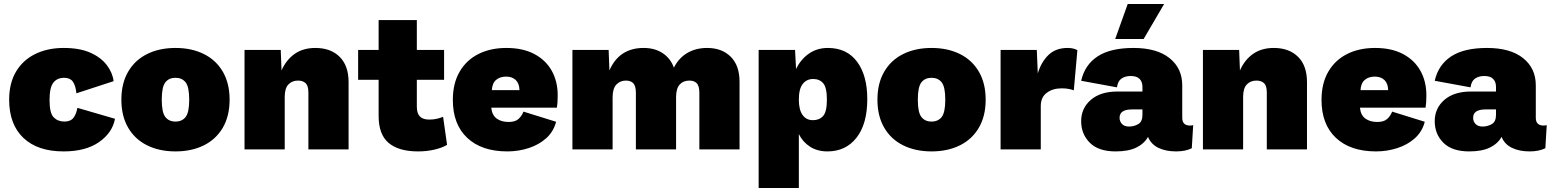

<svg xmlns="http://www.w3.org/2000/svg" viewBox="-20 -751 7794 965"><path d="M300 -510Q381 -510 434.5 -486Q488 -462 517 -423.5Q546 -385 551 -343L364 -282Q360 -322 346 -341Q332 -360 303 -360Q267 -360 248 -335.5Q229 -311 229 -248Q229 -182 250 -161Q271 -140 304 -140Q334 -140 348.5 -158Q363 -176 369 -209L558 -154Q545 -84 478 -37Q411 10 299 10Q169 10 97.5 -58Q26 -126 26 -250Q26 -333 60.5 -391Q95 -449 157 -479.5Q219 -510 300 -510Z M862 -510Q943 -510 1004.5 -479.5Q1066 -449 1100 -390.5Q1134 -332 1134 -250Q1134 -168 1100 -109.5Q1066 -51 1004.5 -20.5Q943 10 862 10Q781 10 719.5 -20.5Q658 -51 624 -109.5Q590 -168 590 -250Q590 -332 624 -390.5Q658 -449 719.5 -479.5Q781 -510 862 -510ZM862 -360Q829 -360 811 -337Q793 -314 793 -250Q793 -186 811 -163Q829 -140 862 -140Q895 -140 913 -163Q931 -186 931 -250Q931 -314 913 -337Q895 -360 862 -360Z M1209 0V-500H1391L1395 -397Q1419 -451 1461.5 -480.5Q1504 -510 1565 -510Q1642 -510 1687 -465.5Q1732 -421 1732 -338V0H1530V-286Q1530 -320 1516 -333Q1502 -346 1478 -346Q1448 -346 1429.5 -326.5Q1411 -307 1411 -264V0Z M2207 -164 2227 -23Q2202 -8 2163.5 1Q2125 10 2081 10Q1984 10 1933.5 -32.5Q1883 -75 1883 -168V-350H1780V-500H1883V-650H2075V-500H2212V-350H2075V-215Q2075 -181 2090.5 -165.5Q2106 -150 2137 -150Q2158 -150 2175.5 -154Q2193 -158 2207 -164Z M2530 10Q2401 10 2328.5 -58Q2256 -126 2256 -249Q2256 -332 2290 -390.5Q2324 -449 2384.5 -479.5Q2445 -510 2525 -510Q2608 -510 2665.5 -479.5Q2723 -449 2753 -395.5Q2783 -342 2783 -272Q2783 -233 2779 -210H2449Q2453 -172 2476.5 -155Q2500 -138 2536 -138Q2570 -138 2586.5 -153.5Q2603 -169 2611 -190L2775 -139Q2762 -89 2725 -56Q2688 -23 2636.5 -6.5Q2585 10 2530 10ZM2452 -298H2591Q2590 -332 2572 -349Q2554 -366 2524 -366Q2493 -366 2473.5 -349.5Q2454 -333 2452 -298Z M2857 0V-500H3039L3043 -397Q3092 -510 3215 -510Q3271 -510 3310.5 -484Q3350 -458 3367 -411Q3391 -459 3434 -484.5Q3477 -510 3534 -510Q3608 -510 3652.5 -466Q3697 -422 3697 -340V0H3495V-284Q3495 -319 3482 -332.5Q3469 -346 3445 -346Q3414 -346 3396 -326Q3378 -306 3378 -263V0H3176V-284Q3176 -319 3163 -332.5Q3150 -346 3126 -346Q3097 -346 3078 -326Q3059 -306 3059 -262V0Z M3793 194V-500H3976L3981 -404Q4004 -452 4045 -481Q4086 -510 4141 -510Q4236 -510 4287.5 -441Q4339 -372 4339 -253Q4339 -128 4285 -59Q4231 10 4139 10Q4088 10 4051.5 -13.5Q4015 -37 3995 -77V194ZM4066 -147Q4098 -147 4117 -168Q4136 -189 4136 -250Q4136 -311 4117.5 -332.5Q4099 -354 4067 -354Q4034 -354 4014.5 -329Q3995 -304 3995 -250Q3995 -200 4013.5 -173.5Q4032 -147 4066 -147Z M4662 -510Q4743 -510 4804.5 -479.5Q4866 -449 4900 -390.5Q4934 -332 4934 -250Q4934 -168 4900 -109.5Q4866 -51 4804.5 -20.5Q4743 10 4662 10Q4581 10 4519.5 -20.5Q4458 -51 4424 -109.5Q4390 -168 4390 -250Q4390 -332 4424 -390.5Q4458 -449 4519.5 -479.5Q4581 -510 4662 -510ZM4662 -360Q4629 -360 4611 -337Q4593 -314 4593 -250Q4593 -186 4611 -163Q4629 -140 4662 -140Q4695 -140 4713 -163Q4731 -186 4731 -250Q4731 -314 4713 -337Q4695 -360 4662 -360Z M5009 0V-500H5191L5196 -382Q5213 -439 5249.5 -474.5Q5286 -510 5346 -510Q5364 -510 5376 -506.5Q5388 -503 5395 -499L5377 -297Q5367 -301 5351.5 -304Q5336 -307 5316 -307Q5271 -307 5241 -284.5Q5211 -262 5211 -218V0Z M5722 -314Q5722 -340 5707.5 -354.5Q5693 -369 5663 -369Q5635 -369 5616.5 -356Q5598 -343 5594 -312L5414 -345Q5432 -425 5496.5 -467.5Q5561 -510 5677 -510Q5794 -510 5858 -459Q5922 -408 5922 -322V-159Q5922 -120 5961 -120Q5969 -120 5977 -122L5970 -6Q5938 10 5891 10Q5839 10 5802 -8Q5765 -26 5750 -63Q5731 -29 5691.5 -9.5Q5652 10 5587 10Q5501 10 5457.5 -33.5Q5414 -77 5414 -142Q5414 -207 5462.5 -249Q5511 -291 5596 -291H5722ZM5655 -115Q5679 -115 5700.5 -127Q5722 -139 5722 -174V-201H5669Q5607 -201 5607 -159Q5607 -141 5619 -128Q5631 -115 5655 -115ZM5648 -731H5831L5728 -555H5585Z M6026 0V-500H6208L6212 -397Q6236 -451 6278.5 -480.5Q6321 -510 6382 -510Q6459 -510 6504 -465.5Q6549 -421 6549 -338V0H6347V-286Q6347 -320 6333 -333Q6319 -346 6295 -346Q6265 -346 6246.5 -326.5Q6228 -307 6228 -264V0Z M6896 10Q6767 10 6694.5 -58Q6622 -126 6622 -249Q6622 -332 6656 -390.5Q6690 -449 6750.5 -479.5Q6811 -510 6891 -510Q6974 -510 7031.5 -479.5Q7089 -449 7119 -395.5Q7149 -342 7149 -272Q7149 -233 7145 -210H6815Q6819 -172 6842.5 -155Q6866 -138 6902 -138Q6936 -138 6952.5 -153.5Q6969 -169 6977 -190L7141 -139Q7128 -89 7091 -56Q7054 -23 7002.5 -6.5Q6951 10 6896 10ZM6818 -298H6957Q6956 -332 6938 -349Q6920 -366 6890 -366Q6859 -366 6839.5 -349.5Q6820 -333 6818 -298Z M7499 -314Q7499 -340 7484.5 -354.5Q7470 -369 7440 -369Q7412 -369 7393.5 -356Q7375 -343 7371 -312L7191 -345Q7209 -425 7273.5 -467.5Q7338 -510 7454 -510Q7571 -510 7635 -459Q7699 -408 7699 -322V-159Q7699 -120 7738 -120Q7746 -120 7754 -122L7747 -6Q7715 10 7668 10Q7616 10 7579 -8Q7542 -26 7527 -63Q7508 -29 7468.5 -9.5Q7429 10 7364 10Q7278 10 7234.5 -33.5Q7191 -77 7191 -142Q7191 -207 7239.5 -249Q7288 -291 7373 -291H7499ZM7432 -115Q7456 -115 7477.5 -127Q7499 -139 7499 -174V-201H7446Q7384 -201 7384 -159Q7384 -141 7396 -128Q7408 -115 7432 -115Z"/></svg>

Font: Prodigy Sans ExtraBold
Style: Regular
Weight: 800
Designer: Wei Huang
Foundry: Wei Huang
Version: Version 1.003; ttfautohint (v1.8.3)